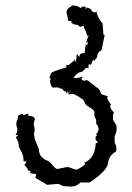

<svg xmlns="http://www.w3.org/2000/svg" viewBox="-20 -480 484 704"><path d="M241.7 204.1Q209.5 203.6 203.9 199Q198.2 194.3 189 194.3L153.3 197.8L109.4 171.9L113.3 158.7L90.3 154.8L92.3 148.9L88.9 145.5L84 146.5Q81.1 135.3 69.3 125L77.6 112.3L66.4 111.3Q66.4 97.2 63.5 88.4Q59.6 76.2 51.3 63Q48.3 58.6 48.3 54.7L48.8 51.3Q48.8 42 38.1 22.9L46.9 16.1L37.1 14.6Q43.9 3.4 43.9 -5.4L39.6 -22.5Q40.5 -36.6 43.2 -40.3Q45.9 -43.9 46.4 -55.7L57.1 -62H64.9L65.4 -57.1L84 -64L83 -56.2Q89.8 -55.2 97.2 -53.5Q104.5 -51.8 108.4 -43.5Q103.5 -31.2 103.5 -25.4L107.4 -3.9L104.5 11.2L107.4 29.8L123 68.8Q123 94.2 148.9 107.4Q160.6 109.9 172.1 124.8Q183.6 139.6 190.4 139.6L226.6 132.3Q231.9 132.3 243.9 137.2Q255.9 142.1 259.8 142.1Q264.6 142.1 278.6 132.8Q292.5 123.5 292.5 121.1L289.1 116.7Q328.6 100.1 331.1 44.9L339.4 43.9L330.1 31.2L331.1 19L336.9 17.6L332 13.2Q341.3 3.4 341.3 -7.3Q341.3 -17.6 332 -27.3L333 -35.2Q333 -43 329.3 -47.4Q325.7 -51.8 325.7 -60.5L326.2 -69.3Q326.2 -75.7 308.8 -86.2Q291.5 -96.7 290.5 -104Q288.6 -117.2 250 -135.3L229 -134.3L241.2 -147.5L228.5 -137.7L229 -147.9L224.6 -134.8Q224.6 -146 214.4 -146Q210 -156.2 198.2 -156.2L193.4 -159.7L175.3 -158.7Q164.1 -162.1 163.1 -188.5L168 -188L159.2 -198.2H163.1L167 -211.9Q173.8 -218.8 223.6 -232.9L221.7 -240.2Q232.4 -240.7 239.7 -248Q247.1 -255.4 249.5 -255.4L253.9 -263.2L254.9 -252.9Q259.8 -252.9 261.7 -282.2L271 -271Q271.5 -285.2 285.6 -285.2L290 -284.7L294.4 -318.4L299.3 -312.5L302.7 -327.6L295.4 -322.8L305.2 -352.1L300.8 -347.2Q295.9 -364.7 286.6 -381.8L289.1 -386.2L273.4 -381.3Q266.6 -390.1 254.4 -390.1Q249 -390.1 240.7 -397.9L242.2 -402.3L228 -404.8L229.5 -409.7L223.6 -435.5Q227.1 -452.1 240.2 -455.1L242.7 -460Q268.1 -460 274.9 -450.2L282.2 -455.6H293.9V-443.4L297.4 -452.6L312 -447.8Q317.9 -434.1 328.6 -434.1L333 -438.5Q338.9 -412.1 356 -394.5L359.4 -352.5L363.8 -352.1L352.5 -296.4Q335.9 -287.1 335.9 -270L324.7 -256.3L321.3 -260.7L313.5 -242.2L308.6 -244.6Q304.2 -244.6 304.2 -235.4L304.7 -230L295.9 -231.9L282.7 -217.8Q262.7 -214.8 249.5 -195.3Q253.4 -193.8 257.8 -193.8Q266.1 -193.8 285.2 -199.2L278.3 -191.9Q278.8 -185.1 291.5 -183.6L296.4 -187Q304.7 -184.1 317.4 -173.1Q330.1 -162.1 335 -159.2Q344.7 -155.3 351.6 -134.8L376.5 -126L373 -123.5Q373 -117.2 378.7 -108.9Q384.3 -100.6 387.2 -96.2L383.8 -91.8Q383.8 -82.5 397.5 -67.4L394 -57.1L394.5 -39.6L406.2 -22L407.7 -9.8Q407.7 4.9 400.4 20V43Q406.7 53.7 406.7 67.4L406.2 74.7Q378.9 90.3 376 118.4Q373 146.5 308.6 189H275.4Q259.8 204.1 241.7 204.1Z"/></svg>

Font: Truetypewriter PolyglOTT
Style: Regular
Weight: 400
Designer: Sergey Beatoff a.k.a. Sam_T
Version: Version 3.76